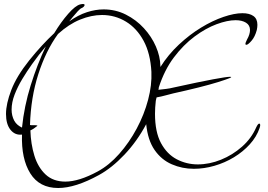

<svg xmlns="http://www.w3.org/2000/svg" viewBox="-20 -778 1342 960"><path d="M271 162Q177 162 131.5 89Q86 16 90 -105Q55 -101 32.5 -129Q10 -157 10 -208Q10 -259 36.5 -328Q63 -397 126 -476Q159 -517 190 -550.5Q221 -584 251 -612Q285 -668 321 -709Q357 -750 381 -756Q386 -757 389 -757.5Q392 -758 394 -758Q403 -758 403 -753Q403 -749 398.5 -744.5Q394 -740 389 -738Q382 -736 369 -722Q356 -708 344 -693Q332 -678 326 -671Q371 -703 414.5 -717Q458 -731 498 -731Q558 -731 609.5 -705Q661 -679 699.5 -637Q738 -595 759.5 -545.5Q781 -496 782 -448V-443Q821 -505 874.5 -555Q928 -605 985.5 -640Q1043 -675 1097.5 -693.5Q1152 -712 1192 -712Q1227 -712 1247 -698Q1267 -684 1267 -654Q1267 -642 1264 -628Q1255 -594 1237.5 -574Q1220 -554 1212 -554Q1207 -554 1207 -559Q1207 -564 1215 -580Q1223 -594 1226.5 -606Q1230 -618 1230 -628Q1230 -652 1210 -664.5Q1190 -677 1158 -677Q1117 -677 1063 -657Q1009 -637 953 -595.5Q897 -554 849.5 -491Q802 -428 774 -341Q774 -338 773.5 -335Q773 -332 772 -329Q791 -331 811 -333.5Q831 -336 846 -340Q978 -369 1045.5 -381.5Q1113 -394 1129 -394Q1144 -394 1127 -387Q1110 -380 1070 -367.5Q1030 -355 972 -340.5Q914 -326 846 -311Q829 -307 807.5 -301Q786 -295 763 -291Q762 -287 761 -283Q760 -279 759 -274Q757 -257 756 -240.5Q755 -224 755 -209Q755 -118 785 -62.5Q815 -7 864 18.5Q913 44 969 44Q1027 44 1085 20.5Q1143 -3 1190 -44.5Q1237 -86 1261 -141Q1270 -160 1276 -160Q1281 -160 1281 -152Q1281 -147 1278 -138Q1263 -94 1229 -56.5Q1195 -19 1149.5 8.5Q1104 36 1052 51Q1000 66 949 66Q891 66 839 43.5Q787 21 753 -28Q719 -77 711 -157Q665 -71 602 -4.5Q539 62 475 97Q357 162 271 162ZM307 130Q340 130 380.5 117.5Q421 105 469 79Q526 48 576 -8.5Q626 -65 663.5 -135Q701 -205 720.5 -279Q740 -353 737 -419Q732 -511 698 -574Q664 -637 609.5 -670Q555 -703 490 -703Q437 -703 380.5 -680Q324 -657 270 -608Q209 -524 171.5 -407Q134 -290 130 -153Q133 -152 136.5 -152Q140 -152 144 -152H155Q170 -152 166 -148Q148 -133 132 -126Q134 -58 152 0.5Q170 59 208 94.5Q246 130 307 130ZM90 -140Q101 -247 133.5 -351.5Q166 -456 209 -546Q192 -526 174.5 -503.5Q157 -481 140 -457Q115 -422 91.5 -383Q68 -344 53 -305Q38 -266 38 -230Q38 -200 51 -175Q58 -162 68.5 -153.5Q79 -145 90 -140Z"/></svg>

Font: Inspiration
Style: Regular
Weight: 400
Designer: Robert E. Leuschke
Foundry: Robert E. Leuschke
Version: Version 2.010; ttfautohint (v1.8.3)